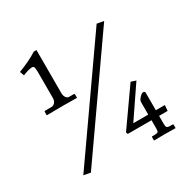

<svg xmlns="http://www.w3.org/2000/svg" viewBox="-163 -783 986 1008"><g transform="rotate(-30 330.0 -279.0)"><path d="M532.2 -600.6 573.7 -593.3 115.2 61.5 73.7 53.7ZM574.2 -157.2V-51.8H628.9L626 -17.6H574.2V32.2Q574.2 46.4 578.6 51.8Q583 57.1 596.7 57.1H612.3Q617.2 57.1 617.2 61.5V81.5Q574.7 80.6 547.9 80.6L486.3 81.5V61Q486.3 57.1 491.2 57.1H505.9Q520 57.1 524.2 52.7Q528.3 48.3 528.3 32.7V-17.6H384.3L380.4 -29.3L534.2 -247.6L564 -237.8Q564 -237.8 437.5 -51.8H528.3V-128.4Q528.3 -135.7 535.2 -146Q553.7 -167 561.5 -167Q574.2 -167 574.2 -157.2ZM123.5 -571.8Q102.5 -571.8 66.4 -556.2L57.1 -582.5Q124 -607.4 173.3 -638.7H189.5V-377.4Q189.5 -361.3 197 -350.8Q204.6 -340.3 214.8 -340.3H242.7Q248.5 -340.3 248.5 -335.4V-314.9Q196.3 -315.9 162.6 -315.9L64.9 -314.9V-335.9Q64.9 -340.3 72.3 -340.3H107.9Q120.1 -340.3 129.2 -350.8Q138.2 -361.3 138.2 -377.4V-529.3Q138.2 -554.7 135.5 -563.2Q132.8 -571.8 123.5 -571.8Z"/></g></svg>

Font: Libertinage
Style: l
Weight: 400
Designer: OSP
Foundry: OSP
Version: Version 1.0; 2008; OFL relea